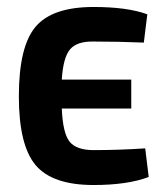

<svg xmlns="http://www.w3.org/2000/svg" viewBox="-20 -519 473 550"><path d="M396 -94 406 -12Q345 11 248 11Q130 11 82 -46Q34 -103 34 -243Q34 -386 82 -442.5Q130 -499 248 -499Q345 -499 402 -478L392 -397Q320 -400 248 -400Q201 -401 181 -378Q161 -355 157 -291H356V-208H157Q160 -137 179.5 -113Q199 -89 248 -89Q321 -89 396 -94Z"/></svg>

Font: Exo 2 Semi Bold Condensed
Style: Regular
Weight: 600
Width: 3
Designer: Natanael Gama
Version: Version 1.001;PS 001.001;hotconv 1.0.70;makeotf.lib2.5.58329